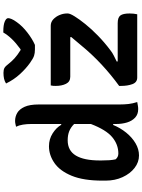

<svg xmlns="http://www.w3.org/2000/svg" viewBox="134 -1004 881 1190"><g transform="rotate(-90 575.0 -409.5)"><path d="M891 -634H863Q840 -634 823.5 -639.5Q807 -645 779 -665Q744 -690 710 -727Q676 -764 652 -813Q666 -822 682 -825.5Q698 -829 718 -829Q738 -829 749 -822.5Q760 -816 775 -796Q789 -778 808 -760.5Q827 -743 859 -723H864Q904 -752 929 -778.5Q954 -805 968 -830H974Q1015 -830 1036 -821Q1057 -812 1057 -800Q1057 -792 1051.5 -778.5Q1046 -765 1032 -746Q1008 -712 968 -681Q928 -650 891 -634ZM263 -547Q307 -547 342.5 -524.5Q378 -502 396 -471H401V-656Q401 -684 397 -708.5Q393 -733 384 -751Q393 -753 402 -755Q411 -757 420 -757Q447 -757 470 -743.5Q493 -730 507.5 -698Q522 -666 522 -610V-110Q522 -79 525 -53.5Q528 -28 537 0Q525 2 515 4Q505 6 493 6Q461 6 440.5 -13Q420 -32 410.5 -63Q401 -94 401 -130V-149H395Q377 -105 347.5 -68.5Q318 -32 281.5 -10.5Q245 11 206 11Q164 11 128.5 -16.5Q93 -44 71.5 -91Q50 -138 50 -196V-216Q50 -333 80 -406Q110 -479 159 -513Q208 -547 263 -547ZM640 -536H1010Q1033 -536 1050 -520Q1067 -504 1076.5 -481Q1086 -458 1086 -436V-430Q1086 -417 1068.5 -388.5Q1051 -360 1020.5 -322Q990 -284 948.5 -243.5Q907 -203 859 -167Q843 -154 824.5 -145Q806 -136 788 -127L789 -121H1026Q1061 -121 1073.5 -104.5Q1086 -88 1086 -47Q1086 -22 1081 0H689Q659 0 648 -30Q637 -60 637 -100V-112Q706 -162 769.5 -221Q833 -280 887 -346Q901 -363 913.5 -377.5Q926 -392 940 -409L939 -415H694Q663 -415 650 -441.5Q637 -468 637 -505Q637 -513 637.5 -521Q638 -529 640 -536ZM182 -134Q196 -117 218 -117Q274 -117 319.5 -155Q365 -193 401 -287V-391Q380 -412 356 -421.5Q332 -431 300 -431Q236 -431 205.5 -380.5Q175 -330 175 -232V-222Q175 -194 176.5 -173Q178 -152 182 -134Z"/></g></svg>

Font: Recursive Sn Csl St SmB
Style: Regular
Weight: 600
Version: Version 1.079;hotconv 1.0.112;makeotfexe 2.5.65598; ttfautoh